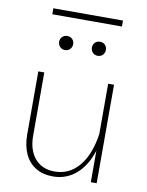

<svg xmlns="http://www.w3.org/2000/svg" viewBox="-89 -860 712 928"><g transform="rotate(10 267.5 -395.5)"><path d="M438.5 -796.4H96.7V-767.1H438.5ZM152.3 -642.1Q152.3 -627.9 161.9 -617.7Q171.4 -607.4 186.5 -607.4Q202.1 -607.4 211.7 -617.7Q221.2 -627.9 221.2 -642.1Q221.2 -656.2 211.7 -666.3Q202.1 -676.3 186.5 -676.3Q171.4 -676.3 161.9 -666.3Q152.3 -656.2 152.3 -642.1ZM313 -642.1Q313 -627.9 322.5 -617.7Q332 -607.4 347.2 -607.4Q362.8 -607.4 372.3 -617.7Q381.8 -627.9 381.8 -642.1Q381.8 -656.2 372.3 -666.3Q362.8 -676.3 347.2 -676.3Q332 -676.3 322.5 -666.3Q313 -656.2 313 -642.1ZM420.9 -483.4V-151.4V0H449.7V-483.4ZM78.1 -174.3Q78.1 -118.7 96.7 -78.6Q115.2 -38.6 150.4 -17.1Q185.5 4.4 235.4 4.4Q286.6 4.4 327.4 -21.5Q368.2 -47.4 395.8 -95.9Q423.3 -144.5 434.1 -212.4L420.9 -236.3Q405.8 -133.3 358.4 -76.9Q311 -20.5 239.3 -20.5Q177.7 -20.5 142.6 -61.3Q107.4 -102.1 107.4 -173.3V-483.4H78.1Z"/></g></svg>

Font: Estedad-FD-VF Thin
Style: Regular
Weight: 100
Designer: Amin Abedi
Version: Version 5.0